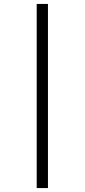

<svg xmlns="http://www.w3.org/2000/svg" viewBox="-20 -731 429 973"><path d="M166 -711H223V222H166Z"/></svg>

Font: QiushuiShotai Bright
Style: Regular
Weight: 400
Designer: Christian Thalmann (Catharsis Fonts)
Version: Version 1.250;